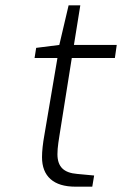

<svg xmlns="http://www.w3.org/2000/svg" viewBox="-20 -702 459 722"><path d="M138 -111Q138 -145 147 -195L196 -484H110L116 -522L203 -533L238 -682H282L258 -533H419L412 -484H250L204 -195Q203 -190 199.5 -165.5Q196 -141 196 -122Q196 -87 214 -69Q232 -51 270 -48L334 -42L327 0H264Q202 0 170 -28.5Q138 -57 138 -111Z"/></svg>

Font: Exo Light
Style: Italic
Weight: 300
Italic angle: -9°
Designer: Natanael Gama
Foundry: Natanael Gama
Version: Version 1.500; ttfautohint (v1.6)